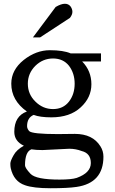

<svg xmlns="http://www.w3.org/2000/svg" viewBox="-20 -785 610 1021"><path d="M155 -586H193L352 -690Q365 -707 365 -722Q365 -737 355 -751Q344 -765 325 -765Q305 -765 276 -748ZM262 -474Q316 -474 347 -435Q377 -395 377 -340Q377 -284 347 -245Q316 -205 262 -205Q208 -205 168 -245Q128 -284 128 -340Q128 -395 168 -435Q208 -474 262 -474ZM123 -192Q56 -168 56 -84Q56 -34 107 -10Q68 11 52 41Q35 71 35 85Q35 100 37 109Q53 180 113 200Q158 216 249 216Q340 216 387 209Q530 188 530 48Q530 18 514 -7Q473 -73 378 -73L287 -72Q151 -72 135 -88Q124 -101 124 -114Q124 -159 159 -174Q193 -161 253 -161Q352 -161 409 -214Q466 -266 466 -337Q466 -408 417 -458H517V-501H356Q317 -518 245 -518Q172 -518 106 -466Q40 -413 40 -340Q40 -251 123 -192ZM348 6Q383 6 414 18Q463 30 463 82Q463 134 388 161Q360 170 296 170Q171 170 142 139Q113 108 113 94Q113 22 147 9Q171 13 206 13Z"/></svg>

Font: Sawarabi Mincho
Style: Regular
Weight: 400
Version: Version 1.082; ttfautohint (v1.8.4.7-5d5b)